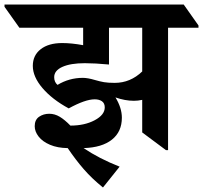

<svg xmlns="http://www.w3.org/2000/svg" viewBox="-89 -642 887 838"><path d="M777.3 -521H644.5V13.2H635.3L531.7 -64V-206.1Q513.2 -202.1 495.6 -202.1Q456.5 -202.1 415 -216.8Q442.9 -170.9 442.9 -128.4Q442.9 -66.9 399.4 -32.5Q356 2 275.9 4.4Q342.8 49.8 433.1 85.4L360.4 176.3Q312 137.2 276.6 96.4Q241.2 55.7 206.5 4.4Q162.1 3.9 129.4 -10Q96.7 -23.9 79.6 -45.9Q62.5 -67.9 62.5 -91.3Q62.5 -119.1 81.5 -132.3Q100.6 -145.5 126 -145.5Q149.9 -145.5 171.9 -132.3Q193.8 -119.1 218.3 -93.8Q280.3 -93.8 324.2 -117.2Q368.2 -140.6 368.2 -173.3Q368.2 -191.4 356 -200Q343.8 -208.5 324.2 -208.5Q283.2 -208.5 210.9 -168.9Q138.7 -208 96.4 -257.6Q54.2 -307.1 54.2 -354.5Q54.2 -400.4 88.6 -427.2Q123 -454.1 182.6 -454.1Q223.6 -454.1 273.9 -444.8V-521H-4.4L-69.3 -612.3V-622.1H712.9L777.3 -530.8ZM531.7 -521H386.7V-360.4Q325.2 -366.2 281.2 -366.2Q219.2 -366.2 183.3 -350.1Q147.5 -334 147.5 -305.2Q147.5 -283.7 162.1 -271.5Q212.9 -302.2 272.5 -302.2Q293.9 -302.2 324.7 -293Q346.7 -286.6 364.7 -283.4Q382.8 -280.3 411.6 -280.3Q480 -280.3 531.7 -330.1Z"/></svg>

Font: Noto Serif Devanagari
Style: Bold
Weight: 700
Designer: Monotype Design Team
Foundry: Monotype Imaging Inc.
Version: Version 1.01